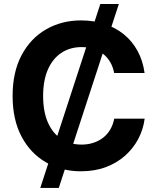

<svg xmlns="http://www.w3.org/2000/svg" viewBox="-20 -839 777 952"><path d="M179.7 92.8 477.5 -819.3H569.3L271.5 92.8ZM381.8 10.3Q284.7 10.3 207.8 -34.2Q130.9 -78.6 86.7 -162.1Q42.5 -245.6 42.5 -363.3Q42.5 -481.4 86.9 -565.2Q131.3 -648.9 208.5 -693.4Q285.6 -737.8 381.8 -737.8Q444.3 -737.8 498.3 -720.2Q552.2 -702.6 593.8 -668.9Q635.3 -635.3 661.9 -586.9Q688.5 -538.6 696.8 -477.1H545.9Q540.5 -507.3 526.4 -531.2Q512.2 -555.2 491.2 -571.8Q470.2 -588.4 443.4 -596.9Q416.5 -605.5 384.8 -605.5Q327.1 -605.5 283.9 -576.7Q240.7 -547.9 217.3 -493.9Q193.8 -439.9 193.8 -363.3Q193.8 -285.6 217.5 -231.7Q241.2 -177.7 284.2 -149.9Q327.1 -122.1 384.8 -122.1Q416 -122.1 442.9 -130.9Q469.7 -139.6 491 -156Q512.2 -172.4 526.4 -196.3Q540.5 -220.2 546.4 -250.5H697.3Q690.4 -197.3 665.8 -150.4Q641.1 -103.5 600.3 -67.1Q559.6 -30.8 504.6 -10.3Q449.7 10.3 381.8 10.3Z"/></svg>

Font: Inter 18pt
Style: Bold
Weight: 700
Designer: Rasmus Andersson
Foundry: rsms
Version: Version 4.001;git-66647c0bb